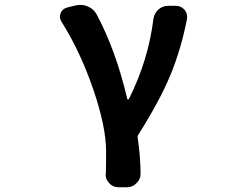

<svg xmlns="http://www.w3.org/2000/svg" viewBox="-20 -582 1040 805"><path d="M569.3 147.5Q569.3 169.9 552.7 185.5Q536.1 203.1 512.7 203.1H475.6Q453.1 203.1 437.5 185.5Q422.9 169.9 422.9 149.4Q422.9 147.5 423.8 145.5Q424.8 115.2 424.8 52.7Q424.8 -50.8 370.6 -208.5Q316.4 -366.2 238.3 -490.2Q231.4 -501 231.4 -511.7Q231.4 -519.5 234.4 -527.3Q242.2 -545.9 262.7 -550.8L298.8 -559.6Q308.6 -561.5 317.4 -561.5Q333 -561.5 348.6 -554.7Q372.1 -544.9 384.8 -522.5Q465.8 -371.1 513.7 -167Q513.7 -165 516.6 -165Q519.5 -165 520.5 -167Q601.6 -329.1 623 -501Q626 -525.4 643.6 -541.5Q661.1 -557.6 685.5 -557.6H716.8Q739.3 -557.6 753.9 -541Q764.6 -527.3 764.6 -511.7Q764.6 -506.8 763.7 -501Q739.3 -376 694.8 -268.1Q650.4 -160.2 559.6 -16.6Q555.7 -9.8 557.6 -2.9Q569.3 78.1 569.3 147.5Z"/></svg>

Font: Gen Jyuu Gothic Monospace Bold
Style: Bold
Weight: 700
Designer: [Source Han Sans]
Ryoko NISHIZUKA  (kana & ideographs); Paul D. Hunt (Latin, Greek & Cyrillic); Wenlong ZHANG  (bopomofo
Version: Version 1.002.20150607